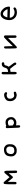

<svg xmlns="http://www.w3.org/2000/svg" viewBox="3120 -3742 759 7040"><g transform="rotate(-90 3500.0 -221.5)"><path d="M711.4 26.9 691.9 17.1 690.4 16.6 689.9 15.6Q679.2 2.4 676.8 -15.1V-15.6L670.4 -281.7Q577.6 -174.8 544.4 -135.7L543.9 -135.3L543.5 -134.8Q515.6 -116.2 490.7 -143.6L352.5 -314.5L350.6 -31.2V-29.8L350.1 -28.8L340.3 -9.3L339.8 -7.8L338.9 -7.3Q323.2 5.9 299.3 3.9H298.3L297.4 3.4L277.8 -6.3L276.4 -6.8L275.9 -7.8Q265.1 -21 262.7 -38.6V-39.1Q264.6 -311.5 265.6 -356.4Q266.6 -402.3 275.9 -437.5Q281.2 -457.5 297.6 -464.4Q314 -471.2 338.4 -465.8L340.3 -465.3L341.3 -463.9L524.4 -252L678.2 -432.6L678.7 -433.1L679.2 -433.6Q710 -455.6 742.7 -433.6L744.1 -432.6L744.6 -430.7Q751.5 -413.6 755.1 -395Q758.8 -376.5 759.8 -356.9Q761.7 -317.4 765.6 -7.8V-6.3L765.1 -4.9L754.4 14.6L753.4 15.6L752.9 16.1Q745.1 22.9 735.1 25.6Q725.1 28.3 713.4 27.3H712.4Z M1536.1 11.7Q1494.1 11.7 1455.1 8.8Q1415 5.9 1387.7 -11.7Q1378.4 -17.1 1369.4 -24.2Q1360.4 -31.2 1350.8 -39.1Q1341.3 -46.9 1332 -56.2Q1302.2 -85 1292 -131.8Q1282.2 -178.2 1287.1 -227.1Q1288.6 -243.2 1291.3 -258.8Q1293.9 -274.4 1297.4 -289.6Q1300.8 -304.7 1304.7 -318.8Q1317.9 -363.8 1358.2 -399.9Q1398.4 -436 1454.1 -447.3Q1508.3 -458 1554.2 -455.1Q1600.1 -452.1 1628.9 -437Q1656.7 -421.9 1681.6 -396.5Q1707 -371.6 1718.3 -340.8Q1729.5 -311 1732.4 -274.9Q1735.4 -239.3 1731.4 -192.9Q1729.5 -169.4 1724.9 -149.7Q1720.2 -129.9 1713.4 -113.3Q1699.2 -80.6 1665 -47.4Q1630.9 -14.2 1599.6 -4.4Q1584 1 1568.6 4.9Q1553.2 8.8 1537.1 11.7H1536.6ZM1580.6 -91.3Q1591.3 -98.1 1600.8 -106.9Q1610.4 -115.7 1618.7 -127Q1624.5 -134.8 1629.2 -144.3Q1633.8 -153.8 1637.5 -166Q1641.1 -178.2 1643.6 -192.4Q1651.4 -235.4 1646.5 -272.5Q1642.1 -309.1 1619.6 -332Q1615.2 -336.4 1610.6 -340.6Q1606 -344.7 1601.3 -348.4Q1596.7 -352.1 1592 -355Q1587.4 -357.9 1582.8 -360.4Q1578.1 -362.8 1573.2 -364.7Q1561 -369.1 1547.6 -370.6Q1534.2 -372.1 1519 -370.1Q1508.8 -368.7 1498.8 -366.9Q1488.8 -365.2 1478.8 -362.8Q1468.8 -360.4 1458.5 -357.4Q1430.2 -349.6 1410.2 -322.8Q1389.2 -295.4 1379.9 -258.3Q1370.1 -221.2 1372.1 -181.2Q1374 -142.1 1397 -116.7Q1420.4 -90.8 1447.3 -82.5Q1474.1 -74.2 1509.3 -78.1Q1526.4 -80.1 1544.7 -83.5Q1563 -86.9 1580.6 -91.3Z M2379.4 138.2 2358.9 129.4 2357.4 128.9 2356.4 127.4Q2348.1 116.7 2343.8 103.8Q2339.4 90.8 2338.9 76.2Q2337.9 49.3 2321.3 -344.2V-344.7V-345.2Q2321.8 -353.5 2324.5 -361.3Q2327.1 -369.1 2332 -375.5L2332.5 -376H2333Q2339.8 -383.3 2349.6 -387Q2359.4 -390.6 2371.1 -390.6H2372.1L2373.5 -390.1L2394 -381.3L2395 -380.9L2396 -379.9L2402.3 -372.1Q2436.5 -383.8 2465.8 -391.6Q2497.6 -399.4 2531.5 -398.9Q2565.4 -398.4 2594.7 -391.1Q2605 -388.2 2616.2 -382.6Q2627.4 -377 2639.4 -368.7Q2651.4 -360.4 2664.6 -348.6Q2704.6 -314 2716.8 -263.2Q2728.5 -213.4 2726.1 -167Q2723.6 -119.6 2686 -76.7Q2648.9 -34.2 2604.5 -17.1Q2560.5 0 2511.2 -1.5Q2465.8 -2.9 2424.3 -15.6Q2422.4 16.6 2426.3 49.8Q2430.7 88.4 2421.9 121.6L2421.4 123L2419.9 124Q2413.1 131.3 2403.3 135Q2393.6 138.7 2381.8 138.7H2380.9ZM2606.4 -118.7Q2621.6 -132.8 2629.6 -146Q2637.7 -159.2 2639.6 -171.9Q2641.1 -180.7 2641.4 -189.5Q2641.6 -198.2 2640.9 -207.5Q2640.1 -216.8 2638.2 -226.1Q2633.3 -252.9 2609.9 -278.3Q2586.9 -303.2 2559.1 -308.6Q2551.8 -310.1 2543.9 -310.8Q2536.1 -311.5 2527.6 -311.3Q2519 -311 2509.8 -310.3Q2500.5 -309.6 2490.7 -307.6Q2452.6 -301.3 2414.1 -277.8L2420.9 -134.8Q2478.5 -85.9 2523.9 -89.4Q2570.8 -92.8 2606.4 -118.7Z M3527.8 11.7Q3490.2 7.8 3446.8 -6.3Q3402.8 -20.5 3366.2 -67.4Q3347.7 -90.3 3336.2 -112.8Q3324.7 -135.3 3319.3 -156.7Q3309.6 -199.7 3312.5 -248.5Q3315.4 -297.4 3328.6 -330.1Q3341.8 -363.8 3378.4 -392.1Q3396 -406.2 3417 -417.5Q3438 -428.7 3461.9 -437Q3509.8 -454.1 3553.2 -450.2Q3575.2 -448.2 3592 -441.4Q3608.9 -434.6 3620.1 -422.9Q3643.6 -399.9 3641.6 -375.5V-374.5L3641.1 -373.5L3631.3 -354L3630.9 -352.5L3629.9 -352.1Q3622.1 -345.2 3612.1 -342.5Q3602.1 -339.8 3590.3 -340.8H3588.4L3587.4 -341.8Q3561 -361.8 3520 -356.4Q3498.5 -353.5 3480.5 -347.4Q3462.4 -341.3 3447.3 -332Q3432.6 -322.8 3423.1 -311Q3413.6 -299.3 3408.7 -285.2Q3399.4 -256.3 3402.3 -213.4Q3405.3 -170.9 3430.2 -133.3Q3455.1 -95.7 3485.4 -86.4Q3516.6 -77.1 3548.3 -85Q3565.4 -88.9 3584 -91.8Q3602.5 -94.7 3623.5 -96.7H3625L3626.5 -96.2L3646 -86.4L3647.5 -85.9L3647.9 -85Q3661.1 -69.3 3659.2 -44.4V-43.5L3658.7 -42.5L3648.9 -22.9L3647.9 -21L3646.5 -20Q3620.6 -6.3 3590.3 2.4Q3560.5 11.7 3528.3 11.7Z M4330.6 9.3 4311 -0.5 4309.1 -1.5 4308.1 -3.4Q4290 -45.9 4295.9 -101.1V-499V-499.5Q4298.3 -517.1 4309.1 -530.3L4309.6 -530.8Q4325.2 -543.9 4349.1 -542H4350.1L4351.1 -541.5L4370.6 -531.7L4372.6 -530.8L4373 -529.3L4373.5 -528.8L4383.3 -509.3L4383.8 -508.3V-506.8V-304.7Q4428.2 -312 4458 -317.4Q4487.8 -322.8 4507.8 -352.1Q4514.6 -361.8 4520.5 -373.3Q4526.4 -384.8 4531 -397.5Q4535.6 -410.2 4539.1 -424.3Q4544.9 -446.3 4554.4 -464.6Q4564 -482.9 4577.6 -497.1Q4605.5 -525.9 4634.3 -532.2Q4662.6 -538.1 4694.8 -536.1Q4712.4 -533.7 4725.6 -522.9L4726.1 -522.5L4726.6 -522Q4739.3 -504.9 4737.3 -481V-480L4736.8 -479L4727.1 -459.5L4726.6 -458L4725.6 -457.5Q4710 -444.3 4686 -446.3Q4657.7 -449.7 4640.1 -429.7Q4621.6 -408.7 4615.2 -370.1Q4608.4 -330.1 4572.8 -280.3Q4691.4 -127 4707 -100.1Q4723.6 -72.3 4727.5 -39.6V-38.1L4727.1 -36.6L4717.3 -17.1L4716.8 -15.6L4715.8 -15.1Q4708 -8.3 4698 -5.6Q4688 -2.9 4676.3 -3.9H4675.3L4674.3 -4.4L4654.8 -14.2L4652.8 -15.1L4651.9 -17.1Q4623 -76.7 4578.6 -128.4Q4534.7 -179.2 4494.6 -232.9Q4461.4 -227.5 4435.5 -222.7Q4410.6 -218.3 4385.7 -214.8V-98.6Q4389.6 -47.9 4373.5 -3.9L4373 -2.4L4372.1 -1.5Q4356.4 11.7 4332.5 9.8H4331.5Z M5298.8 15.6Q5257.3 21 5250.5 -9.8Q5247.6 -22.9 5245.6 -67.9Q5243.7 -112.8 5242.2 -192.4Q5239.3 -348.6 5241.2 -409.2V-409.7Q5243.7 -427.2 5254.4 -440.4L5254.9 -440.9Q5270.5 -454.1 5294.4 -452.1H5295.4L5296.4 -451.7L5315.9 -441.9L5318.8 -440.4L5319.3 -437Q5327.1 -358.9 5327.1 -278.3Q5327.1 -205.6 5328.6 -130.9Q5532.7 -353.5 5645.5 -448.7L5646.5 -449.2L5647 -449.7Q5664.1 -457.5 5678.2 -456.8Q5692.4 -456.1 5703.6 -447Q5714.8 -438 5722.2 -421.4L5722.7 -420.4V-418.9V-31.2V-29.8L5722.2 -28.3L5711.4 -8.8L5710.4 -7.8L5710 -7.3Q5702.1 -0.5 5692.1 2.2Q5682.1 4.9 5670.4 3.9H5669.4L5668.5 3.4L5648.9 -6.3L5647.5 -6.8L5647 -7.8Q5641.6 -14.6 5638.2 -22.5Q5634.8 -30.3 5633.8 -39.6V-40L5629.9 -307.1Q5349.6 -22.5 5301.3 14.6L5300.3 15.1Z M6569.3 19.5Q6511.7 17.6 6458.5 2Q6404.3 -14.2 6357.9 -63Q6335 -86.9 6319.6 -112.5Q6304.2 -138.2 6295.9 -165.5Q6280.3 -219.2 6284.2 -284.7Q6285.6 -306.2 6289.1 -328.1Q6292.5 -350.1 6297.9 -372.1Q6303.2 -394 6311 -416Q6322.3 -449.2 6338.4 -476.1Q6354.5 -502.9 6375 -522.9Q6385.3 -532.7 6395 -540.8Q6404.8 -548.8 6414.3 -555.2Q6423.8 -561.5 6433.1 -565.9Q6442.4 -570.3 6451.7 -573.2Q6486.8 -583 6528.8 -580.1Q6537.1 -579.6 6545.4 -578.1Q6553.7 -576.7 6561.8 -574.7Q6569.8 -572.8 6577.6 -569.8Q6585.4 -566.9 6593.3 -563.5Q6601.1 -560.1 6608.4 -555.7Q6613.8 -552.7 6619.1 -549.3Q6624.5 -545.9 6630.4 -541.7Q6636.2 -537.6 6642.1 -533Q6647.9 -528.3 6654.1 -522.9Q6660.2 -517.6 6666.5 -511.7Q6672.9 -505.9 6679.4 -499.8Q6686 -493.7 6692.9 -486.3Q6708.5 -470.2 6721.2 -453.1Q6733.9 -436 6743.4 -418Q6752.9 -399.9 6758.8 -380.9Q6777.3 -324.2 6779.3 -272.5Q6779.3 -267.1 6778.3 -262.2Q6777.3 -257.3 6775.1 -253.4Q6772.9 -249.5 6770 -246.6Q6767.1 -243.7 6763.2 -241.2Q6759.3 -238.8 6754.6 -237.5Q6750 -236.3 6744.6 -235.6Q6739.3 -234.9 6733.4 -235.4L6370.6 -245.1Q6371.6 -238.3 6372.3 -231.9Q6373 -225.6 6374 -219.7Q6375 -213.9 6376.2 -208.5Q6377.4 -203.1 6378.7 -198.2Q6379.9 -193.4 6381.3 -188.7Q6382.8 -184.1 6384.3 -179.7Q6387.7 -170.9 6393.6 -161.4Q6399.4 -151.9 6407.7 -141.6Q6416 -131.3 6426.8 -121.1Q6442.9 -105 6461.2 -94.5Q6479.5 -84 6500.5 -79.1Q6514.6 -75.2 6528.6 -73Q6542.5 -70.8 6556.2 -69.6Q6569.8 -68.4 6583 -68.4Q6622.6 -68.4 6649.4 -84Q6678.2 -101.1 6710.4 -109.4L6712.4 -109.9L6714.4 -108.9L6733.9 -99.1L6735.4 -98.1L6736.3 -97.2Q6749 -80.1 6747.1 -56.2V-55.2L6746.6 -54.2L6736.8 -34.7L6736.3 -33.7L6735.4 -32.7Q6701.2 -2.4 6657.7 7.8Q6615.2 17.6 6569.8 19.5ZM6681.2 -323.2Q6676.3 -343.3 6669.7 -359.4Q6663.1 -375.5 6654.3 -388.2Q6644.5 -402.8 6633.8 -416.3Q6623 -429.7 6610.8 -442.4Q6587.4 -466.8 6559.1 -481Q6531.2 -495.1 6500.5 -492.2Q6470.7 -489.3 6439.5 -456.1Q6408.7 -423.3 6379.9 -333Z"/></g></svg>

Font: NaikaiFont
Style: SemiBold
Weight: 600
Version: Version 1.89